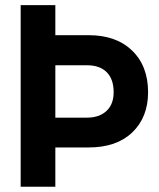

<svg xmlns="http://www.w3.org/2000/svg" viewBox="-20 -710 606 730"><path d="M543 -359.4Q543 -263.7 482.4 -206.1Q422.9 -149.4 317.4 -149.4H190.4V0H58.6V-690.4H190.4V-576.2H317.4Q421.9 -576.2 482.4 -517.6Q543 -459 543 -359.4ZM412.1 -359.4Q412.1 -409.2 385.7 -435.5Q359.4 -461.9 310.5 -461.9H190.4V-262.7H310.5Q357.4 -262.7 384.8 -288.1Q412.1 -313.5 412.1 -359.4Z"/></svg>

Font: Altinn-DIN
Style: DIN-Bold
Weight: 700
Designer: Charles Nix
Foundry: Altinn
Version: Version 2.00